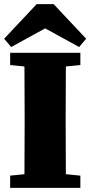

<svg xmlns="http://www.w3.org/2000/svg" viewBox="-21 -907 436 927"><path d="M197 -770 33 -680 -1 -720 156 -887H238L395 -720L361 -680ZM367 -652V-593L297 -586Q296 -506 296 -342V-311Q296 -147 297 -66L367 -59V0H28V-59L97 -66Q98 -146 98 -310V-342Q98 -505 97 -586L28 -593V-652Z"/></svg>

Font: TypoPRO Source Serif Pro
Style: Regular
Weight: 900
Designer: Frank Grießhammer
Foundry: Adobe Systems Incorporated
Version: Version 1.017;PS 1.0;hotconv 1.0.79;makeotf.lib2.5.61930